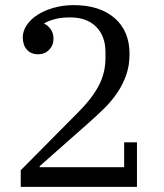

<svg xmlns="http://www.w3.org/2000/svg" viewBox="-20 -730 640 750"><path d="M61 -65 288 -294Q338 -344 365 -394Q392 -444 392 -504V-526Q392 -589 355.5 -625.5Q319 -662 254 -662Q219 -662 193.5 -655Q168 -648 153 -639V-637Q166 -632 177.5 -616.5Q189 -601 189 -579Q189 -553 172 -535.5Q155 -518 129 -518Q101 -518 85 -536Q69 -554 69 -584Q69 -609 84.5 -632Q100 -655 126.5 -672Q153 -689 189.5 -699.5Q226 -710 268 -710Q369 -710 427.5 -659.5Q486 -609 486 -519Q486 -474 473 -437Q460 -400 438 -367.5Q416 -335 386.5 -306Q357 -277 324 -248L135 -81V-77H465V-174H515V0H61Z"/></svg>

Font: IBM Plex Serif
Style: Regular
Weight: 400
Designer: Mike Abbink, Paul van der Laan, Pieter van Rosmalen
Foundry: Bold Monday
Version: Version 3.001